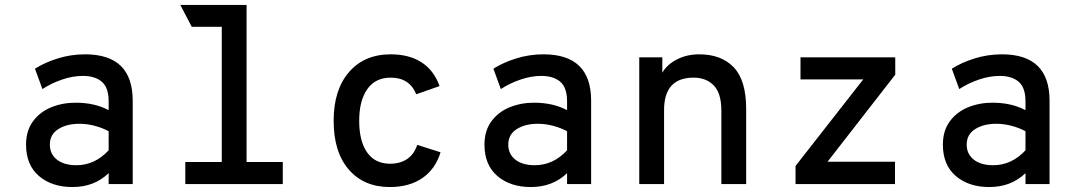

<svg xmlns="http://www.w3.org/2000/svg" viewBox="-20 -742 4352 774"><path d="M85 -159Q85 -215 113 -253Q141 -291 186.5 -309.5Q232 -328 285 -328Q361 -328 418 -298V-333Q418 -389 390.5 -412.5Q363 -436 314 -436Q274 -436 231 -421.5Q188 -407 151 -383L121 -465Q160 -490 213 -506.5Q266 -523 323 -523Q515 -523 515 -336V0H418V-44Q360 12 272 12Q189 12 137 -32.5Q85 -77 85 -159ZM418 -136V-213Q394 -226 363 -234.5Q332 -243 300 -243Q249 -243 215 -221.5Q181 -200 181 -159Q181 -121 209.5 -98.5Q238 -76 288 -76Q362 -76 418 -136Z M1120 -89V0H727V-89H874V-634H753L707 -722H974V-89Z M1325 -255Q1325 -380 1387 -451.5Q1449 -523 1555 -523Q1629 -523 1679 -491Q1729 -459 1752 -395L1658 -362Q1631 -429 1555 -429Q1493 -429 1460.5 -382.5Q1428 -336 1428 -255Q1428 -173 1460 -127.5Q1492 -82 1552 -82Q1594 -82 1622 -101.5Q1650 -121 1662 -158L1756 -128Q1735 -60 1682.5 -24Q1630 12 1551 12Q1447 12 1386 -58.5Q1325 -129 1325 -255Z M1933 -159Q1933 -215 1961 -253Q1989 -291 2034.5 -309.5Q2080 -328 2133 -328Q2209 -328 2266 -298V-333Q2266 -389 2238.5 -412.5Q2211 -436 2162 -436Q2122 -436 2079 -421.5Q2036 -407 1999 -383L1969 -465Q2008 -490 2061 -506.5Q2114 -523 2171 -523Q2363 -523 2363 -336V0H2266V-44Q2208 12 2120 12Q2037 12 1985 -32.5Q1933 -77 1933 -159ZM2266 -136V-213Q2242 -226 2211 -234.5Q2180 -243 2148 -243Q2097 -243 2063 -221.5Q2029 -200 2029 -159Q2029 -121 2057.5 -98.5Q2086 -76 2136 -76Q2210 -76 2266 -136Z M2988 -303V0H2888V-296Q2888 -366 2857.5 -397.5Q2827 -429 2776 -429Q2657 -429 2657 -298V0H2557V-511H2650V-449Q2669 -482 2709 -502.5Q2749 -523 2799 -523Q2888 -523 2938 -470.5Q2988 -418 2988 -303Z M3187 -73 3460 -422H3207V-511H3589V-441L3316 -90H3588V0H3187Z M3781 -159Q3781 -215 3809 -253Q3837 -291 3882.5 -309.5Q3928 -328 3981 -328Q4057 -328 4114 -298V-333Q4114 -389 4086.5 -412.5Q4059 -436 4010 -436Q3970 -436 3927 -421.5Q3884 -407 3847 -383L3817 -465Q3856 -490 3909 -506.5Q3962 -523 4019 -523Q4211 -523 4211 -336V0H4114V-44Q4056 12 3968 12Q3885 12 3833 -32.5Q3781 -77 3781 -159ZM4114 -136V-213Q4090 -226 4059 -234.5Q4028 -243 3996 -243Q3945 -243 3911 -221.5Q3877 -200 3877 -159Q3877 -121 3905.5 -98.5Q3934 -76 3984 -76Q4058 -76 4114 -136Z"/></svg>

Font: Overpass Mono Light
Style: Bold
Weight: 600
Monospace: yes
Designer: Delve Withrington, Dave Bailey
Foundry: Delve Fonts
Version: Version 1.000;DELV;Overpass